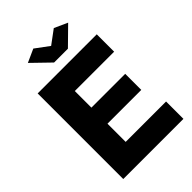

<svg xmlns="http://www.w3.org/2000/svg" viewBox="-264 -1020 1126 1126"><g transform="rotate(-45 299.5 -457.0)"><path d="M235.8 -914.1 320.8 -851.1 405.8 -914.1 487.8 -877 378.9 -770H264.2L153.8 -877ZM566.9 -144V0H67.9V-710H558.1V-565.9H231.9V-428.2H512.2V-294.9H231.9V-144Z"/></g></svg>

Font: Raleway-v4020 ExtraBold
Style: Regular
Weight: 800
Designer: Matt McInerney, Pablo Impallari, Rodrigo Fuenzalida
Foundry: Matt McInerney, Pablo Impallari, Rodrigo Fuenzalida
Version: Version 4.020;PS 004.020;hotconv 1.0.88;makeotf.lib2.5.64775